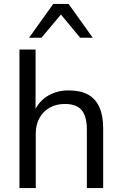

<svg xmlns="http://www.w3.org/2000/svg" viewBox="-20 -957 622 977"><path d="M79 0V-705H161V-381H151Q173 -438 220.5 -467.5Q268 -497 329 -497Q389 -497 427.5 -476Q466 -455 485.5 -412Q505 -369 505 -304V0H422V-299Q422 -342 410.5 -371Q399 -400 374.5 -414Q350 -428 310 -428Q266 -428 232.5 -409Q199 -390 180.5 -356Q162 -322 162 -277V0ZM128 -765 251 -937H329L452 -765H388L290 -883L191 -765Z"/></svg>

Font: Nunito Sans 11pt
Style: Regular
Weight: 400
Version: Version 3.101;gftools[0.9.27]